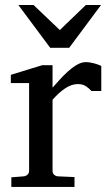

<svg xmlns="http://www.w3.org/2000/svg" viewBox="-20 -740 431 760"><path d="M341.8 -379.9Q332 -391.1 319.3 -399.2Q306.6 -407.2 288.1 -407.2Q263.7 -407.2 238.8 -390.9Q213.9 -374.5 188 -345.2V-64Q188 -54.7 193.8 -48.8Q199.7 -43 209 -42L274.9 -39.1V0H24.9V-38.1L74.2 -42Q83 -43 89.1 -48.8Q95.2 -54.7 95.2 -64V-411.1H22.9V-443.8L147 -481.9H188V-393.1Q198.7 -404.8 214.1 -422.1Q229.5 -439.5 247.1 -455.6Q264.6 -471.7 283.4 -482.9Q302.2 -494.1 319.8 -494.1Q327.6 -494.1 336.4 -492.7Q345.2 -491.2 353.5 -489Q361.8 -486.8 368.9 -484.1Q376 -481.4 380.9 -479V-379.9ZM253.9 -550.8H178.7L52.7 -720.2H112.8L216.8 -621.1L319.8 -720.2H379.9Z"/></svg>

Font: Charis SIL
Style: Regular
Weight: 400
Foundry: SIL International
Version: Version 4.112